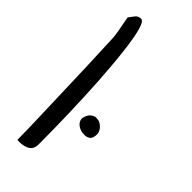

<svg xmlns="http://www.w3.org/2000/svg" viewBox="-220 -702 739 739"><g transform="rotate(45 149.0 -332.5)"><path d="M21.5 -632.8Q30.3 -644.5 38.6 -655.3Q46.9 -666 62.5 -666Q96.7 -666 115.2 -377.9Q125 -210.9 125 -43.9Q125 1 62.5 1L54.7 0Q54.7 -50.8 51.8 -129.9Q48.8 -209 47.4 -267.6Q45.9 -326.2 43.9 -378.9Q42 -431.6 40 -473.1Q38.1 -514.6 37.6 -534.7Q37.1 -554.7 21.5 -632.8ZM171.9 -234.4Q176.8 -257.8 188.5 -266.1Q200.2 -274.4 207 -274.4Q213.9 -274.4 222.7 -272.9Q231.4 -271.5 243.2 -260.3Q254.9 -249 256.8 -233.4Q256.8 -210 247.1 -202.6Q237.3 -195.3 224.6 -195.3Q211.9 -195.3 204.1 -197.8Q196.3 -200.2 188.5 -205.1Q171.9 -216.8 171.9 -234.4Z"/></g></svg>

Font: Architects Daughter
Style: Regular
Weight: 400
Designer: Kimberly Geswein
Foundry: Kimberly Geswein
Version: Version 1.002 2010